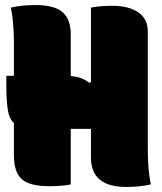

<svg xmlns="http://www.w3.org/2000/svg" viewBox="-20 -730 640 760"><path d="M5 -430H35V-560Q35 -643 23 -700Q67 -710 120 -710Q195 -710 227.5 -682Q260 -654 260 -594V-429Q284 -427 301 -420.5Q318 -414 334 -402L340 -405V-700Q360 -704 381.5 -705.5Q403 -707 425 -707Q490 -707 527.5 -681Q565 -655 565 -606V-140Q565 -57 577 0Q533 10 480 10Q340 10 340 -106V-220H260V0Q241 4 219.5 5.5Q198 7 175 7Q97 7 66 -21Q35 -49 35 -116V-243Q16 -260 10.5 -297.5Q5 -335 5 -402Z"/></svg>

Font: Recursive Mn Csl St XBk
Style: Regular
Weight: 1000
Monospace: yes
Version: Version 1.079;hotconv 1.0.112;makeotfexe 2.5.65598; ttfautoh